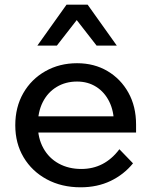

<svg xmlns="http://www.w3.org/2000/svg" viewBox="-20 -781 644 817"><path d="M488 -146 546 -86Q507 -38 450.5 -11Q394 16 323 16Q242 16 179 -18Q116 -52 80.5 -111.5Q45 -171 45 -248Q45 -325 79 -384.5Q113 -444 173 -478Q233 -512 308 -512Q381 -512 437.5 -478.5Q494 -445 526.5 -386.5Q559 -328 559 -251V-245H465V-254Q465 -308 445 -348.5Q425 -389 389.5 -411.5Q354 -434 308 -434Q259 -434 221 -411Q183 -388 162 -346.5Q141 -305 141 -249Q141 -193 164.5 -150.5Q188 -108 230 -85Q272 -62 326 -62Q425 -62 488 -146ZM559 -217H114V-286H543L559 -251ZM477 -587H391L268 -745H345L222 -587H139L263 -761H353Z"/></svg>

Font: Wix Madefor Display Medium
Style: Regular
Weight: 500
Designer: Dalton Maag Ltd
Foundry: Dalton Maag Ltd
Version: Version 3.100